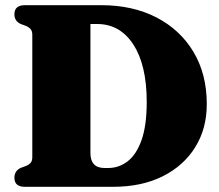

<svg xmlns="http://www.w3.org/2000/svg" viewBox="-20 -720 843 740"><path d="M35.5 -35Q35.5 -61.5 60 -73L80.5 -80.5Q92.5 -85.5 98.5 -93Q104.5 -100.5 104.5 -114.5V-585.5Q104.5 -599.5 98.5 -607Q92.5 -614.5 80.5 -620L60 -627.5Q35.5 -638.5 35.5 -665Q35.5 -700 76 -700H370.5Q491.5 -700 583 -652.8Q674.5 -605.5 725.8 -519.8Q777 -434 777 -319Q777 -224.5 732.5 -152.8Q688 -81 607 -40.5Q526 0 415.5 0H76Q35.5 0 35.5 -35ZM397 -72.5Q438.5 -72.5 472.2 -98.5Q506 -124.5 525.8 -180.8Q545.5 -237 545.5 -327Q545.5 -468.5 494.2 -548Q443 -627.5 354 -627.5H328.5V-130.5Q328.5 -72.5 383 -72.5Z"/></svg>

Font: Fraunces 72pt Soft Black
Style: Regular
Weight: 900
Version: Version 1.000;[b76b70a41]